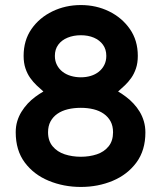

<svg xmlns="http://www.w3.org/2000/svg" viewBox="-20 -730 638 760"><path d="M300 10Q232 10 172.9 -14.4Q113.8 -38.8 78 -86.8Q42.2 -134.8 42.2 -206.5Q42.2 -229.8 48.2 -249.9Q54.2 -270 65 -287.5Q75.8 -305 89.6 -319.9Q103.5 -334.8 119.4 -346.5Q135.2 -358.2 151.8 -367.8Q138.8 -379 125 -392.1Q111.2 -405.2 99.6 -421.5Q88 -437.8 80.8 -459.2Q73.5 -480.8 73.5 -508.8Q73.5 -570.2 104.6 -615.1Q135.8 -660 187.5 -685Q239.2 -710 300 -710Q360.8 -710 411.8 -685Q462.8 -660 494.1 -615.1Q525.5 -570.2 525.5 -508.8Q525.5 -480.8 518.2 -459.2Q511 -437.8 499.4 -421.4Q487.8 -405 474 -392Q460.2 -379 447.5 -367.8Q463.5 -358.5 479.1 -346.6Q494.8 -334.8 508.6 -319.9Q522.5 -305 533 -287.6Q543.5 -270.2 549.5 -249.6Q555.5 -229 555.5 -205.8Q555.5 -134.8 520 -86.8Q484.5 -38.8 426.4 -14.4Q368.2 10 300 10ZM300 -109.5Q334.2 -109.5 363.4 -119.2Q392.5 -129 410 -150.8Q427.5 -172.5 427.5 -206.5Q427.5 -231.2 417.8 -249.4Q408 -267.5 390.8 -279.6Q373.5 -291.8 350.2 -297.5Q327 -303.2 300 -303.2Q272.2 -303.2 248.5 -297.5Q224.8 -291.8 207.2 -279.6Q189.8 -267.5 180 -249.4Q170.2 -231.2 170.2 -206.5Q170.2 -172.5 188.4 -150.8Q206.5 -129 236.1 -119.2Q265.8 -109.5 300 -109.5ZM300 -424Q320.8 -424 339 -429.5Q357.2 -435 371 -446Q384.8 -457 392.8 -472.8Q400.8 -488.5 400.8 -508.8Q400.8 -534.8 387.5 -553Q374.2 -571.2 351.6 -580.9Q329 -590.5 300 -590.5Q271.2 -590.5 247.6 -580.9Q224 -571.2 210.6 -553Q197.2 -534.8 197.2 -508.8Q197.2 -488.5 205.4 -472.8Q213.5 -457 227.6 -446Q241.8 -435 260.6 -429.5Q279.5 -424 300 -424Z"/></svg>

Font: Haskoy
Style: Regular
Weight: 400
Designer: Ertekin Erdin
Foundry: Ertekin Erdin
Version: Version 1.500